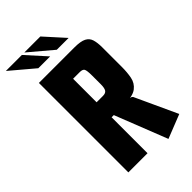

<svg xmlns="http://www.w3.org/2000/svg" viewBox="-290 -847 941 941"><g transform="rotate(-45 181.0 -376.5)"><path d="M28 -620H274Q317 -620 337.5 -609.5Q358 -599 364.5 -577.5Q371 -556 371 -524V-387Q371 -351 365 -319.5Q359 -288 334 -268.5Q309 -249 252 -249H161V0H28ZM283 23 173 -257 262 -259 300 -250 306 -245 407 -26ZM205 -353Q224 -353 231 -364Q238 -375 238 -401V-460Q238 -498 232 -507Q226 -516 207 -516H161V-353ZM77 -673 -45 -776H66L159 -673ZM205 -673 83 -776H194L287 -673Z"/></g></svg>

Font: Smooch Sans ExtraBold
Style: Regular
Weight: 800
Designer: Robert E. Leuschke
Foundry: Robert E. Leuschke
Version: Version 1.010